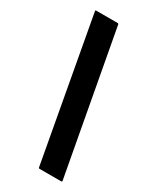

<svg xmlns="http://www.w3.org/2000/svg" viewBox="-181 -752 663 808"><g transform="rotate(30 150.5 -348.0)"><path d="M265.6 0H160.6Q156.2 0 155.8 -4.9L30.8 -691.9Q29.8 -695.8 34.7 -695.8H138.7Q142.6 -695.8 143.6 -691.9L270 -4.9Q270.5 0 265.6 0Z"/></g></svg>

Font: WRV
Style: Display
Weight: 400
Designer: Will Viles x Danh Hong
Version: Version 8.001; ttfautohint (v1.8.3)